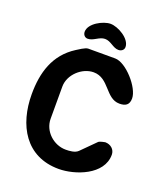

<svg xmlns="http://www.w3.org/2000/svg" viewBox="-160 -1004 974 1122"><g transform="rotate(20 327.0 -443.5)"><path d="M40 -350C40 -159 131 7 337 7C438 7 601 -51 601 -177C601 -210 574 -233 540 -233C536 -233 506 -226 500 -220L413 -133C395 -115 360 -113 337 -113C262 -113 193 -175 193 -253V-453C193 -528 266 -594 337 -594C435 -594 453 -473 540 -473C577 -473 600 -486 600 -527C600 -594 495 -713 427 -713H260C241 -713 205 -687 193 -680C75 -605 40 -485 40 -350ZM206 -799C206 -781 218 -766 236 -766C272 -766 297 -800 333 -800C370 -800 393 -766 427 -766C445 -766 461 -777 461 -796C461 -848 380 -894 333 -894C288 -894 206 -851 206 -799Z"/></g></svg>

Font: Asimov Print
Style: Regular
Weight: 500
Designer: Google
Version: Version 2.000980: 2014